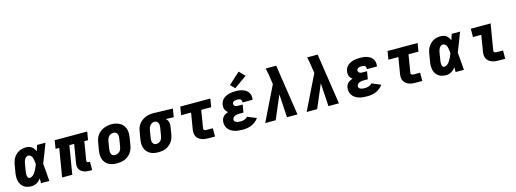

<svg xmlns="http://www.w3.org/2000/svg" viewBox="-5 -1734 7210 2684"><g transform="rotate(-15 3600.0 -391.5)"><path d="M223 8Q193 8 163.5 1.5Q134 -5 110.5 -21.5Q87 -38 71.5 -62.5Q56 -87 49.5 -115.5Q43 -144 43.5 -174.5Q44 -205 49 -235L68 -345Q72 -371 80 -396Q88 -421 102.5 -443.5Q117 -466 137.5 -485Q158 -504 182 -516Q206 -528 231.5 -533Q257 -538 283 -538Q305 -538 326.5 -532Q348 -526 364.5 -513.5Q381 -501 393.5 -483.5Q406 -466 415 -447Q422 -468 428.5 -488.5Q435 -509 442 -530H563Q536 -461 510.5 -392Q485 -323 456 -254Q463 -191 467 -127.5Q471 -64 477 0H357Q357 -17 357 -34Q357 -51 357 -68Q344 -52 329.5 -38Q315 -24 297.5 -13.5Q280 -3 261 2.5Q242 8 223 8ZM223 -112Q236 -112 249 -117.5Q262 -123 273 -132Q284 -141 292.5 -152Q301 -163 308 -175Q315 -187 321.5 -199Q328 -211 334 -223.5Q340 -236 345 -249Q350 -262 355 -274Q354 -289 352.5 -304Q351 -319 348 -333.5Q345 -348 341.5 -362.5Q338 -377 330.5 -389Q323 -401 310.5 -409.5Q298 -418 283 -418Q267 -418 253.5 -408.5Q240 -399 231.5 -385Q223 -371 218.5 -356Q214 -341 211 -326L193 -216Q191 -205 190 -195Q189 -185 189 -174.5Q189 -164 190 -154Q191 -144 194.5 -134.5Q198 -125 205.5 -118.5Q213 -112 223 -112Z M1056 8Q1034 8 1012 5Q990 2 971 -6Q952 -14 936 -27.5Q920 -41 910.5 -59.5Q901 -78 899.5 -100Q898 -122 902 -144L946 -410H877L809 0H662L730 -410H677L696 -530H1167L1147 -410H1093L1049 -144Q1048 -137 1049 -131Q1050 -125 1053.5 -120.5Q1057 -116 1063 -114Q1069 -112 1076 -112H1095V8Z M1456 8Q1424 8 1393 2Q1362 -4 1335.5 -18.5Q1309 -33 1290 -57Q1271 -81 1261.5 -110Q1252 -139 1252 -171Q1252 -203 1257 -235L1276 -345Q1280 -373 1290 -399.5Q1300 -426 1317.5 -449.5Q1335 -473 1359 -491Q1383 -509 1410 -519.5Q1437 -530 1464.5 -535.5Q1492 -541 1520 -541Q1552 -541 1582.5 -533.5Q1613 -526 1639.5 -511.5Q1666 -497 1685 -473Q1704 -449 1713.5 -420Q1723 -391 1723 -359Q1723 -327 1718 -295L1700 -185Q1695 -157 1685 -130.5Q1675 -104 1657.5 -80.5Q1640 -57 1616 -39Q1592 -21 1565.5 -10.5Q1539 0 1511 4Q1483 8 1456 8ZM1459 -112Q1477 -112 1494.5 -118.5Q1512 -125 1525.5 -138.5Q1539 -152 1546 -169.5Q1553 -187 1556 -204L1574 -314Q1577 -333 1577 -351Q1577 -369 1570 -385Q1563 -401 1548 -409.5Q1533 -418 1514 -418Q1497 -418 1479.5 -411Q1462 -404 1449 -390.5Q1436 -377 1429 -360Q1422 -343 1419 -326L1401 -216Q1399 -204 1398.5 -191.5Q1398 -179 1399.5 -167.5Q1401 -156 1405 -145.5Q1409 -135 1417 -127Q1425 -119 1436 -115.5Q1447 -112 1459 -112Z M2056 8Q2024 8 1992.5 2Q1961 -4 1935 -19Q1909 -34 1890 -57.5Q1871 -81 1861.5 -110Q1852 -139 1852 -171Q1852 -203 1857 -235L1876 -345Q1880 -372 1890 -398Q1900 -424 1917.5 -447Q1935 -470 1958.5 -487.5Q1982 -505 2008 -516Q2034 -527 2061 -532.5Q2088 -538 2115 -538Q2120 -538 2124 -538Q2128 -538 2133 -538L2407 -530L2387 -410L2275 -414Q2286 -403 2294.5 -390Q2303 -377 2308 -361Q2313 -345 2313 -328.5Q2313 -312 2310 -295L2292 -185Q2287 -158 2277.5 -131.5Q2268 -105 2251.5 -82Q2235 -59 2212 -40.5Q2189 -22 2163 -11Q2137 0 2109.5 4Q2082 8 2056 8ZM2058 -112Q2058 -112 2058 -112Q2058 -112 2058 -112Q2075 -112 2092 -119Q2109 -126 2121 -140Q2133 -154 2139 -170.5Q2145 -187 2148 -204L2166 -314Q2169 -331 2169 -348.5Q2169 -366 2164 -381Q2159 -396 2146.5 -406.5Q2134 -417 2117 -418H2113Q2112 -418 2110.5 -418Q2109 -418 2108 -418Q2091 -418 2074.5 -410Q2058 -402 2046.5 -388.5Q2035 -375 2028.5 -358.5Q2022 -342 2019 -326L2001 -216Q1999 -204 1998.5 -192Q1998 -180 1999 -168.5Q2000 -157 2004.5 -146Q2009 -135 2016.5 -127Q2024 -119 2035 -115.5Q2046 -112 2058 -112Z M2782 0Q2756 0 2730.5 -3Q2705 -6 2682 -15Q2659 -24 2640 -39Q2621 -54 2610 -75.5Q2599 -97 2597 -123Q2595 -149 2599 -174L2638 -410H2494L2514 -530H2949L2929 -410H2785L2743 -155Q2741 -147 2743.5 -139.5Q2746 -132 2752 -127.5Q2758 -123 2766 -121.5Q2774 -120 2782 -120H2875V0Z M3275 8Q3244 8 3214 5Q3184 2 3156.5 -7Q3129 -16 3105 -31.5Q3081 -47 3064.5 -70Q3048 -93 3041.5 -122Q3035 -151 3040 -181Q3043 -199 3051 -216.5Q3059 -234 3073.5 -247Q3088 -260 3105 -268.5Q3122 -277 3140 -283Q3126 -293 3115.5 -306Q3105 -319 3098.5 -335Q3092 -351 3091.5 -369Q3091 -387 3093 -405Q3097 -427 3108.5 -449Q3120 -471 3138.5 -486.5Q3157 -502 3179 -512.5Q3201 -523 3223.5 -528.5Q3246 -534 3269 -536Q3292 -538 3315 -538Q3341 -538 3367 -535Q3393 -532 3417 -524Q3441 -516 3462 -502Q3483 -488 3496.5 -467.5Q3510 -447 3515.5 -421.5Q3521 -396 3516 -369Q3516 -367 3515.5 -364.5Q3515 -362 3515 -360H3369Q3369 -361 3369 -361.5Q3369 -362 3369 -363Q3371 -375 3368 -386Q3365 -397 3357 -404.5Q3349 -412 3338 -415Q3327 -418 3315 -418Q3307 -418 3299.5 -417.5Q3292 -417 3284.5 -416Q3277 -415 3269.5 -413Q3262 -411 3255 -407Q3248 -403 3243 -396.5Q3238 -390 3237 -383Q3235 -371 3239.5 -360Q3244 -349 3253.5 -342.5Q3263 -336 3274.5 -334Q3286 -332 3299 -332H3364L3345 -220H3280Q3266 -220 3251.5 -218Q3237 -216 3223 -210Q3209 -204 3198 -192.5Q3187 -181 3185 -166Q3183 -156 3186.5 -146.5Q3190 -137 3197.5 -130.5Q3205 -124 3214.5 -120.5Q3224 -117 3234 -115Q3244 -113 3254 -112.5Q3264 -112 3275 -112Q3288 -112 3302 -113.5Q3316 -115 3329.5 -119.5Q3343 -124 3355.5 -132Q3368 -140 3377 -152L3507 -98Q3488 -70 3460.5 -48.5Q3433 -27 3402 -14Q3371 -1 3338.5 3.5Q3306 8 3275 8ZM3323 -579 3263 -641 3428 -791 3507 -709Z M3601 0 3845 -498 3835 -568Q3829 -610 3822 -652Q3815 -694 3805 -735H3957L4068 0H3916L3896 -336L3753 0Z M4201 0 4445 -498 4435 -568Q4429 -610 4422 -652Q4415 -694 4405 -735H4557L4668 0H4516L4496 -336L4353 0Z M5075 8Q5044 8 5014 5Q4984 2 4956.5 -7Q4929 -16 4905 -31.5Q4881 -47 4864.5 -70Q4848 -93 4841.5 -122Q4835 -151 4840 -181Q4843 -199 4851 -216.5Q4859 -234 4873.5 -247Q4888 -260 4905 -268.5Q4922 -277 4940 -283Q4926 -293 4915.5 -306Q4905 -319 4898.5 -335Q4892 -351 4891.5 -369Q4891 -387 4893 -405Q4897 -427 4908.5 -449Q4920 -471 4938.5 -486.5Q4957 -502 4979 -512.5Q5001 -523 5023.5 -528.5Q5046 -534 5069 -536Q5092 -538 5115 -538Q5141 -538 5167 -535Q5193 -532 5217 -524Q5241 -516 5262 -502Q5283 -488 5296.5 -467.5Q5310 -447 5315.5 -421.5Q5321 -396 5316 -369Q5316 -367 5315.5 -364.5Q5315 -362 5315 -360H5169Q5169 -361 5169 -361.5Q5169 -362 5169 -363Q5171 -375 5168 -386Q5165 -397 5157 -404.5Q5149 -412 5138 -415Q5127 -418 5115 -418Q5107 -418 5099.5 -417.5Q5092 -417 5084.5 -416Q5077 -415 5069.5 -413Q5062 -411 5055 -407Q5048 -403 5043 -396.5Q5038 -390 5037 -383Q5035 -371 5039.5 -360Q5044 -349 5053.5 -342.5Q5063 -336 5074.5 -334Q5086 -332 5099 -332H5164L5145 -220H5080Q5066 -220 5051.5 -218Q5037 -216 5023 -210Q5009 -204 4998 -192.5Q4987 -181 4985 -166Q4983 -156 4986.5 -146.5Q4990 -137 4997.5 -130.5Q5005 -124 5014.5 -120.5Q5024 -117 5034 -115Q5044 -113 5054 -112.5Q5064 -112 5075 -112Q5088 -112 5102 -113.5Q5116 -115 5129.5 -119.5Q5143 -124 5155.5 -132Q5168 -140 5177 -152L5307 -98Q5288 -70 5260.5 -48.5Q5233 -27 5202 -14Q5171 -1 5138.5 3.5Q5106 8 5075 8Z M5782 0Q5756 0 5730.5 -3Q5705 -6 5682 -15Q5659 -24 5640 -39Q5621 -54 5610 -75.5Q5599 -97 5597 -123Q5595 -149 5599 -174L5638 -410H5494L5514 -530H5949L5929 -410H5785L5743 -155Q5741 -147 5743.5 -139.5Q5746 -132 5752 -127.5Q5758 -123 5766 -121.5Q5774 -120 5782 -120H5875V0Z M6223 8Q6193 8 6163.5 1.5Q6134 -5 6110.5 -21.5Q6087 -38 6071.5 -62.5Q6056 -87 6049.5 -115.5Q6043 -144 6043.5 -174.5Q6044 -205 6049 -235L6068 -345Q6072 -371 6080 -396Q6088 -421 6102.5 -443.5Q6117 -466 6137.5 -485Q6158 -504 6182 -516Q6206 -528 6231.5 -533Q6257 -538 6283 -538Q6305 -538 6326.5 -532Q6348 -526 6364.5 -513.5Q6381 -501 6393.5 -483.5Q6406 -466 6415 -447Q6422 -468 6428.5 -488.5Q6435 -509 6442 -530H6563Q6536 -461 6510.5 -392Q6485 -323 6456 -254Q6463 -191 6467 -127.5Q6471 -64 6477 0H6357Q6357 -17 6357 -34Q6357 -51 6357 -68Q6344 -52 6329.5 -38Q6315 -24 6297.5 -13.5Q6280 -3 6261 2.5Q6242 8 6223 8ZM6223 -112Q6236 -112 6249 -117.5Q6262 -123 6273 -132Q6284 -141 6292.5 -152Q6301 -163 6308 -175Q6315 -187 6321.5 -199Q6328 -211 6334 -223.5Q6340 -236 6345 -249Q6350 -262 6355 -274Q6354 -289 6352.5 -304Q6351 -319 6348 -333.5Q6345 -348 6341.5 -362.5Q6338 -377 6330.5 -389Q6323 -401 6310.5 -409.5Q6298 -418 6283 -418Q6267 -418 6253.5 -408.5Q6240 -399 6231.5 -385Q6223 -371 6218.5 -356Q6214 -341 6211 -326L6193 -216Q6191 -205 6190 -195Q6189 -185 6189 -174.5Q6189 -164 6190 -154Q6191 -144 6194.5 -134.5Q6198 -125 6205.5 -118.5Q6213 -112 6223 -112Z M6982 0Q6956 0 6930.5 -3Q6905 -6 6882 -15Q6859 -24 6840 -39Q6821 -54 6810 -75.5Q6799 -97 6797 -123Q6795 -149 6799 -174L6838 -410H6718V-530H7005L6943 -155Q6941 -147 6943.5 -139.5Q6946 -132 6952 -127.5Q6958 -123 6966 -121.5Q6974 -120 6982 -120H7075V0Z"/></g></svg>

Font: Iosevka Slab Heavy Extended
Style: Italic
Weight: 900
Width: 7
Italic angle: -9°
Monospace: yes
Designer: Belleve Invis
Foundry: Belleve Invis
Version: Version 11.1.0; ttfautohint (v1.8.3)